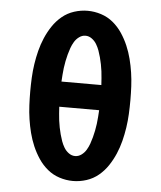

<svg xmlns="http://www.w3.org/2000/svg" viewBox="-53 -789 707 844"><g transform="rotate(5 300.0 -367.5)"><path d="M300 8Q270 8 240.5 -1.5Q211 -11 187.5 -30.5Q164 -50 147 -75.5Q130 -101 118 -129Q106 -157 98.5 -186.5Q91 -216 86.5 -246Q82 -276 80.5 -306.5Q79 -337 79 -368Q79 -398 80.5 -428.5Q82 -459 86.5 -489Q91 -519 98.5 -548.5Q106 -578 118 -606Q130 -634 147 -659.5Q164 -685 187.5 -704.5Q211 -724 240.5 -733.5Q270 -743 300 -743Q330 -743 359.5 -733.5Q389 -724 412.5 -704.5Q436 -685 453 -659.5Q470 -634 482 -606Q494 -578 501.5 -548.5Q509 -519 513.5 -489Q518 -459 519.5 -428.5Q521 -398 521 -368Q521 -337 519.5 -306.5Q518 -276 513.5 -246Q509 -216 501.5 -186.5Q494 -157 482 -129Q470 -101 453 -75.5Q436 -50 412.5 -30.5Q389 -11 359.5 -1.5Q330 8 300 8ZM388 -423Q387 -438 386 -453Q385 -468 383 -483.5Q381 -499 378 -514Q375 -529 371 -544Q367 -559 362 -573Q357 -587 349 -600.5Q341 -614 328 -623.5Q315 -633 300 -633Q285 -633 272 -623.5Q259 -614 251 -600.5Q243 -587 238 -573Q233 -559 229 -544Q225 -529 222 -514Q219 -499 217 -483.5Q215 -468 214 -453Q213 -438 212 -423ZM300 -102Q315 -102 328 -111.5Q341 -121 349 -134.5Q357 -148 362 -162Q367 -176 371 -191Q375 -206 378 -221Q381 -236 383 -251.5Q385 -267 386 -282Q387 -297 388 -312H212Q213 -297 214 -282Q215 -267 217 -251.5Q219 -236 222 -221Q225 -206 229 -191Q233 -176 238 -162Q243 -148 251 -134.5Q259 -121 272 -111.5Q285 -102 300 -102Z"/></g></svg>

Font: Iosevka Aile Extrabold
Style: Regular
Weight: 800
Designer: Belleve Invis
Foundry: Belleve Invis
Version: Version 27.3.5; ttfautohint (v1.8.4)